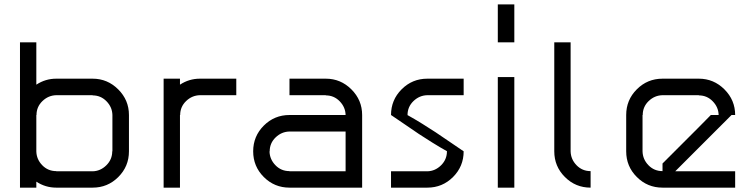

<svg xmlns="http://www.w3.org/2000/svg" viewBox="-20 -861 3437 881"><path d="M405 -75Q440.8 -75.8 467.9 -102.5Q495 -129.2 495 -166.7H495.8V-333.3Q495 -369.2 468.8 -396.2Q442.5 -423.3 405 -423.3V-424.2H238.3Q201.7 -423.3 174.6 -397.1Q147.5 -370.8 147.5 -333.3H146.7V-166.7Q147.5 -130 173.8 -102.9Q200 -75.8 238.3 -75.8V-75ZM405 0H238.3Q188.3 0 146.7 -27.5V0H71.7V-666.7H146.7V-472.5Q188.3 -500 238.3 -500H405Q473.3 -500 522.5 -450.8Q571.7 -401.7 571.7 -333.3V-166.7Q571.7 -97.5 522.9 -48.8Q474.2 0 405 0Z M897.5 -500H1064.2V-424.2H897.5Q860.8 -423.3 833.8 -397.1Q806.7 -370.8 806.7 -333.3H805.8V0H730.8V-500H805.8V-472.5Q847.5 -500 897.5 -500Z M1641.7 0H1308.3Q1239.2 0 1190.4 -48.8Q1141.7 -97.5 1141.7 -166.7Q1141.7 -235.8 1190.4 -284.6Q1239.2 -333.3 1308.3 -333.3H1565.8Q1565 -369.2 1538.8 -396.2Q1512.5 -423.3 1475 -423.3V-424.2H1308.3V-500H1475Q1543.3 -500 1592.5 -450.8Q1641.7 -401.7 1641.7 -333.3ZM1565.8 -75V-257.5H1308.3Q1271.7 -256.7 1244.6 -230.4Q1217.5 -204.2 1217.5 -166.7H1216.7Q1217.5 -130 1243.8 -102.9Q1270 -75.8 1308.3 -75.8V-75Z M1940.8 -75Q1976.7 -75.8 2003.8 -102.5Q2030.8 -129.2 2030.8 -166.7H2031.7Q2000 -184.2 1963.3 -207.1Q1926.7 -230 1902.1 -246.2Q1877.5 -262.5 1835.4 -291.7Q1793.3 -320.8 1774.2 -333.3Q1774.2 -402.5 1822.9 -451.2Q1871.7 -500 1940.8 -500H2107.5V-424.2H1940.8Q1904.2 -423.3 1877.1 -397.1Q1850 -370.8 1850 -333.3H1849.2Q1880.8 -315.8 1917.9 -292.9Q1955 -270 1979.2 -253.8Q2003.3 -237.5 2046.3 -208.3Q2089.2 -179.2 2107.5 -166.7Q2107.5 -97.5 2058.8 -48.8Q2010 0 1940.8 0H1774.2V-75Z M2264.2 -666.7V-840.8H2340V-666.7ZM2340 -507.5V0H2264.2V-507.5Z M2598.3 -166.7Q2599.2 -130 2625.4 -102.9Q2651.7 -75.8 2690 -75.8V0Q2620.8 0 2572.1 -48.8Q2523.3 -97.5 2523.3 -166.7V-666.7H2598.3Z M3078.3 -75H3353.3V0H3020Q2950.8 0 2902.1 -48.8Q2853.3 -97.5 2853.3 -166.7V-333.3Q2853.3 -402.5 2902.1 -451.2Q2950.8 -500 3020 -500H3186.7Q3255 -500 3304.2 -450.8Q3353.3 -401.7 3353.3 -333.3H3336.7L3170 -166.7ZM3020 -75.8V-110.8Q3050 -140.8 3186.7 -277.5L3241.7 -333.3H3277.5Q3276.7 -369.2 3250.4 -396.2Q3224.2 -423.3 3186.7 -423.3V-424.2H3020Q2983.3 -423.3 2956.2 -397.1Q2929.2 -370.8 2929.2 -333.3H2928.3V-166.7Q2929.2 -130 2955.4 -102.9Q2981.7 -75.8 3020 -75.8Z"/></svg>

Font: 0xA000-Squarish
Style: Squareish
Weight: 400
Version: Version 0.1